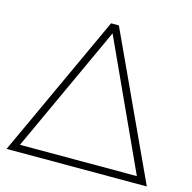

<svg xmlns="http://www.w3.org/2000/svg" viewBox="-103 -803 904 906"><g transform="rotate(15 349.0 -350.0)"><path d="M634 -35H63L349 -656ZM7 0H692L368 -700H330Z"/></g></svg>

Font: Montserrat-Alt1 ExtLt
Style: Regular
Weight: 200
Designer: Differentunic
Foundry: Differentunic
Version: Version 7.222